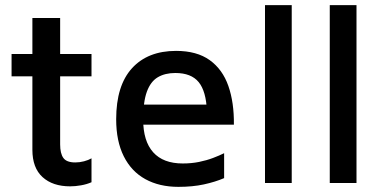

<svg xmlns="http://www.w3.org/2000/svg" viewBox="-20 -712 1481 747"><path d="M253 13Q185 13 145.5 -23Q106 -59 106 -129V-415H25V-502H106V-642H214V-502H336V-415H214V-150Q214 -115 226.5 -97.5Q239 -80 273 -80Q290 -80 307 -84.5Q324 -89 336 -96V-3Q318 5 295.5 9Q273 13 253 13Z M674 15Q600 15 545.5 -15Q491 -45 461.5 -104Q432 -163 432 -248Q432 -379 493.5 -446.5Q555 -514 665 -514Q746 -514 796 -478Q846 -442 868.5 -377.5Q891 -313 890 -227H495L492 -305H810L785 -280Q782 -357 753 -392.5Q724 -428 662 -428Q622 -428 594 -411.5Q566 -395 551.5 -355.5Q537 -316 537 -247Q537 -163 576 -119.5Q615 -76 691 -76Q725 -76 754.5 -82Q784 -88 809 -97.5Q834 -107 852 -116V-19Q817 -4 773 5.5Q729 15 674 15Z M1115 0H1011V-692H1115Z M1367 0H1263V-692H1367Z"/></svg>

Font: Maven Pro Medium
Style: Regular
Weight: 500
Designer: Joe Prince
Foundry: Joe Prince
Version: Version 2.103